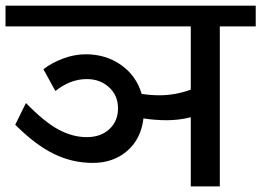

<svg xmlns="http://www.w3.org/2000/svg" viewBox="-35 -669 938 689"><path d="M649.6 0V-248.2Q607.2 -237.6 563.7 -237.6Q520.2 -237.6 479.8 -244.2Q471.2 -170.4 421.4 -127.4Q371.6 -84.4 298 -84.4Q224.5 -84.4 158.2 -116.8Q92 -149.1 19.7 -221.4L58.1 -299.3Q123.4 -232.1 174.2 -204.5Q225 -176.9 276 -176.9Q327.1 -176.9 357.9 -206Q388.8 -235.1 388.5 -280.8Q388.3 -326.6 356.2 -355.9Q324.1 -385.2 276.5 -385.2Q216.9 -385.2 163.8 -342.3L120.8 -420.6Q151.2 -443.9 191.6 -459Q232.1 -474.2 273 -474.2Q345.3 -474.2 399.9 -435.5Q454.5 -396.9 473.2 -332.2Q503.5 -327.1 537.4 -327.1Q594 -327.1 649.6 -347.3V-574.3H-15.2V-648.6H882.7V-574.3H753.8V0Z"/></svg>

Font: Khula Semibold
Style: Regular
Weight: 600
Designer: Erin McLaughlin, Steve Matteson
Version: Version 1.000;PS 1.0;hotconv 1.0.72;makeotf.lib2.5.5900; ttf